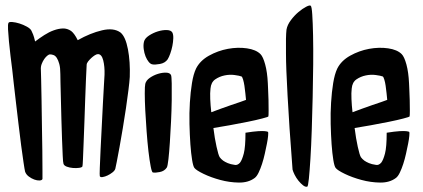

<svg xmlns="http://www.w3.org/2000/svg" viewBox="-20 -699 1571 713"><path d="M427.7 -578.1Q446.3 -562.5 455.1 -516.1Q463.9 -469.7 461.9 -413.1Q460.9 -395.5 457 -364.7Q453.1 -334 447.8 -297.4Q442.4 -260.7 436 -222.7Q429.7 -184.6 423.8 -152.3Q418 -120.1 413.6 -98.1Q409.2 -76.2 408.2 -72.3Q406.2 -65.4 397.5 -58.6Q388.7 -51.8 379.4 -47.4Q370.1 -43 361.3 -41.5Q352.5 -40 350.6 -44.9Q349.6 -47.9 350.6 -75.2Q351.6 -102.5 353.5 -143.1Q355.5 -183.6 357.9 -230Q360.4 -276.4 362.3 -317.4Q364.3 -358.4 366.2 -387.2Q368.2 -416 368.2 -421.9Q369.1 -452.1 363.3 -475.1Q357.4 -498 343.8 -498Q338.9 -498 332 -493.7Q325.2 -489.3 318.8 -483.4Q312.5 -477.5 307.1 -470.7Q301.8 -463.9 301.8 -458Q300.8 -440.4 299.3 -406.2Q297.9 -372.1 296.4 -331.1Q294.9 -290 293.5 -247.1Q292 -204.1 290.5 -168Q289.1 -131.8 288.1 -107.9Q287.1 -84 286.1 -81.1Q284.2 -77.1 273.9 -75.7Q263.7 -74.2 251 -75.2Q238.3 -76.2 228 -80.1Q217.8 -84 215.8 -90.8Q213.9 -95.7 212.9 -120.6Q211.9 -145.5 210.4 -180.7Q209 -215.8 208 -256.3Q207 -296.9 206.1 -332Q205.1 -367.2 204.6 -392.6Q204.1 -418 204.1 -423.8Q204.1 -447.3 200.2 -461.4Q196.3 -475.6 190.9 -483.9Q185.5 -492.2 178.7 -494.6Q171.9 -497.1 165 -497.1Q162.1 -497.1 156.2 -492.7Q150.4 -488.3 144.5 -480Q138.7 -471.7 134.8 -461.4Q130.9 -451.2 131.8 -439.5Q131.8 -434.6 132.8 -403.3Q133.8 -372.1 134.3 -328.1Q134.8 -284.2 135.7 -233.4Q136.7 -182.6 137.2 -139.2Q137.7 -95.7 137.7 -65.9Q137.7 -36.1 137.7 -34.2Q135.7 -29.3 127 -28.8Q118.2 -28.3 107.4 -32.2Q96.7 -36.1 86.9 -43.5Q77.1 -50.8 73.2 -61.5Q71.3 -69.3 67.4 -95.7Q63.5 -122.1 58.6 -158.7Q53.7 -195.3 48.8 -237.8Q43.9 -280.3 39.1 -319.8Q34.2 -359.4 30.8 -391.6Q27.3 -423.8 25.4 -440.4Q22.5 -463.9 19 -491.7Q15.6 -519.5 13.2 -545.4Q10.7 -571.3 9.8 -590.3Q8.8 -609.4 11.7 -614.3Q13.7 -618.2 25.9 -617.2Q38.1 -616.2 52.2 -611.8Q66.4 -607.4 79.6 -600.1Q92.8 -592.8 96.7 -585Q99.6 -579.1 103 -570.8Q106.4 -562.5 110.4 -544.9Q127 -557.6 144.5 -568.8Q162.1 -580.1 179.7 -586.4Q197.3 -592.8 213.4 -593.3Q229.5 -593.8 244.1 -584Q256.8 -574.2 268.6 -549.8Q315.4 -576.2 358.9 -586.4Q402.3 -596.7 427.7 -578.1Z M615.2 -419.9Q617.2 -415 617.7 -389.2Q618.2 -363.3 617.7 -326.7Q617.2 -290 615.2 -248.5Q613.3 -207 610.8 -170.4Q608.4 -133.8 605.5 -107.9Q602.5 -82 599.6 -77.1Q590.8 -63.5 573.2 -60.1Q555.7 -56.6 547.9 -58.6Q543.9 -58.6 539.6 -81.1Q535.2 -103.5 531.2 -137.7Q527.3 -171.9 524.4 -211.9Q521.5 -252 519.5 -288.6Q517.6 -325.2 517.6 -352.5Q517.6 -379.9 519.5 -387.7Q522.5 -400.4 536.6 -410.2Q550.8 -419.9 566.9 -424.8Q583 -429.7 597.2 -429.2Q611.3 -428.7 615.2 -419.9ZM620.1 -578.1Q624 -570.3 623.5 -556.6Q623 -543 620.1 -528.3Q617.2 -513.7 612.3 -500Q607.4 -486.3 602.5 -478.5Q592.8 -464.8 573.7 -461.4Q554.7 -458 545.9 -460Q539.1 -460.9 532.2 -469.2Q525.4 -477.5 520.5 -489.7Q515.6 -502 513.7 -516.6Q511.7 -531.2 514.6 -543.9Q517.6 -556.6 533.2 -566.9Q548.8 -577.1 566.4 -582.5Q584 -587.9 599.6 -587.4Q615.2 -586.9 620.1 -578.1Z M764.6 -282.2Q780.3 -288.1 800.3 -295.4Q820.3 -302.7 838.9 -309.1Q857.4 -315.4 872.1 -320.3Q886.7 -325.2 893.6 -328.1Q892.6 -338.9 891.1 -353Q889.6 -367.2 887.7 -380.4Q885.7 -393.6 882.8 -403.3Q879.9 -413.1 877 -415Q869.1 -418 851.1 -420.4Q833 -422.9 814 -418.9Q794.9 -415 779.3 -404.3Q763.7 -393.6 761.7 -370.1Q759.8 -354.5 760.7 -331.1Q761.7 -307.6 764.6 -282.2ZM976.6 -266.6Q975.6 -264.6 953.1 -258.8Q930.7 -252.9 899.4 -246.6Q868.2 -240.2 833 -233.9Q797.9 -227.5 772.5 -223.6Q777.3 -184.6 784.2 -153.8Q791 -123 795.9 -115.2Q800.8 -108.4 808.6 -102.5Q815.4 -97.7 825.7 -93.3Q835.9 -88.9 850.6 -86.9Q861.3 -84 871.1 -94.7Q878.9 -104.5 885.3 -128.9Q891.6 -153.3 891.6 -206.1Q921.9 -210.9 939 -211.9Q956.1 -212.9 963.9 -211.9Q973.6 -210.9 975.6 -209Q976.6 -206.1 975.6 -194.3Q974.6 -182.6 971.2 -165.5Q967.8 -148.4 963.4 -128.4Q959 -108.4 953.1 -90.3Q947.3 -72.3 940.4 -58.1Q933.6 -43.9 925.8 -38.1Q902.3 -20.5 867.2 -21Q832 -21.5 797.9 -30.8Q763.7 -40 736.3 -53.2Q709 -66.4 702.1 -75.2Q697.3 -81.1 693.4 -105Q689.5 -128.9 687 -163.1Q684.6 -197.3 683.6 -238.3Q682.6 -279.3 685.1 -318.4Q687.5 -357.4 692.9 -390.6Q698.2 -423.8 708 -444.3Q722.7 -473.6 755.9 -492.2Q789.1 -510.7 826.2 -517.6Q863.3 -524.4 897 -519.5Q930.7 -514.6 947.3 -498Q957 -488.3 964.8 -459.5Q972.7 -430.7 974.6 -389.6Q974.6 -385.7 975.6 -367.2Q976.6 -348.6 977.1 -327.6Q977.5 -306.6 977.5 -288.1Q977.5 -269.5 976.6 -266.6Z M1121.1 -5.9Q1114.3 -3.9 1105.5 -10.7Q1096.7 -17.6 1088.4 -27.8Q1080.1 -38.1 1074.2 -49.8Q1068.4 -61.5 1066.4 -69.3Q1059.6 -155.3 1055.2 -223.1Q1050.8 -291 1047.9 -343.8Q1044.9 -396.5 1043.5 -435.1Q1042 -473.6 1042 -501Q1041 -564.5 1043.9 -588.9Q1046.9 -606.4 1060.1 -624Q1073.2 -641.6 1088.4 -654.3Q1103.5 -667 1116.7 -673.8Q1129.9 -680.7 1133.8 -677.7Q1137.7 -674.8 1139.6 -645Q1141.6 -615.2 1142.6 -567.4Q1143.6 -519.5 1143.1 -460Q1142.6 -400.4 1141.1 -337.9Q1139.6 -275.4 1137.7 -215.8Q1135.7 -156.2 1132.8 -109.9Q1129.9 -63.5 1127 -35.2Q1124 -6.8 1121.1 -5.9Z M1289.1 -282.2Q1304.7 -288.1 1324.7 -295.4Q1344.7 -302.7 1363.3 -309.1Q1381.8 -315.4 1396.5 -320.3Q1411.1 -325.2 1418 -328.1Q1417 -338.9 1415.5 -353Q1414.1 -367.2 1412.1 -380.4Q1410.2 -393.6 1407.2 -403.3Q1404.3 -413.1 1401.4 -415Q1393.6 -418 1375.5 -420.4Q1357.4 -422.9 1338.4 -418.9Q1319.3 -415 1303.7 -404.3Q1288.1 -393.6 1286.1 -370.1Q1284.2 -354.5 1285.2 -331.1Q1286.1 -307.6 1289.1 -282.2ZM1501 -266.6Q1500 -264.6 1477.5 -258.8Q1455.1 -252.9 1423.8 -246.6Q1392.6 -240.2 1357.4 -233.9Q1322.3 -227.5 1296.9 -223.6Q1301.8 -184.6 1308.6 -153.8Q1315.4 -123 1320.3 -115.2Q1325.2 -108.4 1333 -102.5Q1339.8 -97.7 1350.1 -93.3Q1360.4 -88.9 1375 -86.9Q1385.7 -84 1395.5 -94.7Q1403.3 -104.5 1409.7 -128.9Q1416 -153.3 1416 -206.1Q1446.3 -210.9 1463.4 -211.9Q1480.5 -212.9 1488.3 -211.9Q1498 -210.9 1500 -209Q1501 -206.1 1500 -194.3Q1499 -182.6 1495.6 -165.5Q1492.2 -148.4 1487.8 -128.4Q1483.4 -108.4 1477.5 -90.3Q1471.7 -72.3 1464.8 -58.1Q1458 -43.9 1450.2 -38.1Q1426.8 -20.5 1391.6 -21Q1356.4 -21.5 1322.3 -30.8Q1288.1 -40 1260.7 -53.2Q1233.4 -66.4 1226.6 -75.2Q1221.7 -81.1 1217.8 -105Q1213.9 -128.9 1211.4 -163.1Q1209 -197.3 1208 -238.3Q1207 -279.3 1209.5 -318.4Q1211.9 -357.4 1217.3 -390.6Q1222.7 -423.8 1232.4 -444.3Q1247.1 -473.6 1280.3 -492.2Q1313.5 -510.7 1350.6 -517.6Q1387.7 -524.4 1421.4 -519.5Q1455.1 -514.6 1471.7 -498Q1481.4 -488.3 1489.3 -459.5Q1497.1 -430.7 1499 -389.6Q1499 -385.7 1500 -367.2Q1501 -348.6 1501.5 -327.6Q1502 -306.6 1502 -288.1Q1502 -269.5 1501 -266.6Z"/></svg>

Font: Jolly Lodger
Style: Regular
Weight: 400
Designer: Stuart Sandler
Foundry: Font Diner, Inc
Version: Version 1.000